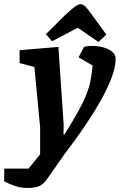

<svg xmlns="http://www.w3.org/2000/svg" viewBox="-98 -740 581 932"><path d="M35.4 172.4Q2.9 172.4 -26.1 162.3Q-55.1 152.2 -77.9 140.3L-77.2 78.3H40.8L96.8 9V-122.2L68.9 -414.8L-2.9 -433.8V-496.3L185.5 -512.3L211 -135.6L210.3 -87.2H214.7Q255.7 -152.3 280.8 -197.9Q306 -243.4 320.1 -278.6Q334.3 -313.7 341 -347Q347.7 -380.2 351.6 -421.8L283.4 -461.8L310 -512.6Q330.7 -517.9 356.8 -517.1Q382.9 -516.2 407.2 -508.9Q431.6 -501.7 447.5 -488.1Q463.4 -474.6 463.4 -454.7Q463.4 -415.2 443.2 -361.7Q423 -308.2 388.3 -247.3Q353.6 -186.4 309.9 -122.2Q266.2 -58 218.3 3.8L137 120.2Q114 154.7 92.2 163.5Q70.4 172.4 35.4 172.4ZM380.1 -536.1 279.5 -605.3 155 -539.9 124.7 -573.8 216.1 -664.9Q245.7 -692.8 263.6 -706.2Q281.4 -719.6 292.5 -719.6Q305.4 -719.6 317.8 -706.7Q330.2 -693.9 347.6 -669.3L418.3 -571.9Z"/></svg>

Font: Faustina Light
Style: Italic
Weight: 300
Italic angle: -8°
Designer: Alfonso Garcia
Foundry: http://www.omnibus-type.com
Version: Version 1.200